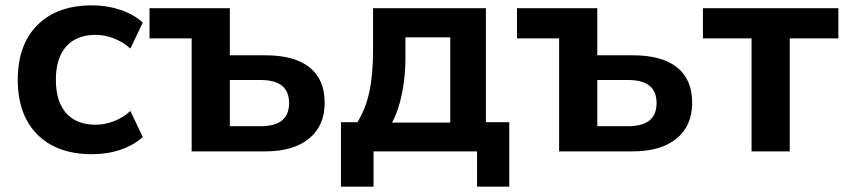

<svg xmlns="http://www.w3.org/2000/svg" viewBox="-20 -570 3185 723"><path d="M46.9 -269.5Q46.9 -401.9 121 -475.8Q195.1 -549.8 326.7 -549.8Q383.5 -549.8 434 -532.7Q484.4 -515.6 517.6 -484.9L470.9 -387Q444.1 -411.6 409.4 -425.2Q374.8 -438.7 340.6 -438.7Q268.1 -438.7 229.2 -395Q190.4 -351.3 190.4 -269.5Q190.4 -187.7 229.2 -144Q268.1 -100.3 340.6 -100.3Q375 -100.3 409.7 -113.9Q444.3 -127.4 470.9 -152.1L517.6 -54.2Q484.4 -23.4 434.3 -6.3Q384.3 10.7 326.7 10.7Q195.1 10.7 121 -63.2Q46.9 -137.2 46.9 -269.5Z M701.7 -425.5H543V-539.1H845.5V-361.8H979Q1088.6 -361.8 1145.6 -316.4Q1202.6 -271 1202.6 -183.3Q1202.6 -96.4 1143.8 -48.2Q1085 0 979 0H701.7ZM1068.6 -182.1Q1068.6 -225.8 1041.7 -247.3Q1014.8 -268.8 960.9 -268.8H845.5V-94.7H960.9Q1014.8 -94.7 1041.7 -116.3Q1068.6 -137.8 1068.6 -182.1Z M1263.9 -109.9H1325.9Q1356.9 -159.4 1370.8 -223.8Q1384.8 -288.1 1384.8 -384V-539.1H1809.8V-109.9H1897.7V132.8H1776.4V0H1386.7V132.8H1263.9ZM1675.5 -108.4V-429.4H1506.8V-351.8Q1506.8 -283.2 1493.7 -217.8Q1480.5 -152.3 1456.3 -108.4Z M2085.4 -425.5H1926.8V-539.1H2229.2V-361.8H2362.8Q2472.4 -361.8 2529.4 -316.4Q2586.4 -271 2586.4 -183.3Q2586.4 -96.4 2527.6 -48.2Q2468.8 0 2362.8 0H2085.4ZM2452.4 -182.1Q2452.4 -225.8 2425.5 -247.3Q2398.6 -268.8 2344.7 -268.8H2229.2V-94.7H2344.7Q2398.6 -94.7 2425.5 -116.3Q2452.4 -137.8 2452.4 -182.1Z M2810.1 -425.5H2627V-539.1H3137V-425.5H2953.9V0H2810.1Z"/></svg>

Font: Min Sans VF VF
Style: Regular
Weight: 400
Designer: Jinseong-Kim, NotoSansCJK, Nunito
Foundry: Jinseong-Kim
Version: Version 1.420;Glyphs 3.1.2 (3151)